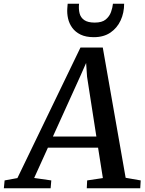

<svg xmlns="http://www.w3.org/2000/svg" viewBox="-88 -1000 768 1020"><path d="M-67.5 0 -63.5 -41.5 4.5 -54 339.5 -747.5H458L579.5 -55.5L659.5 -41.5L657 0H373L375 -41.5L458.5 -54L433 -215.5H166.5L93.5 -54.5L184.5 -41.5L181 0ZM193 -274.5H424L374.5 -592.5L369.5 -665.5L339.5 -597.5ZM410.5 -802.5Q368.5 -802.5 340.2 -816.2Q312 -830 295.8 -852.5Q279.5 -875 273.5 -902Q267.5 -929 269.5 -955Q270.5 -961.5 270.5 -967.8Q270.5 -974 271.5 -980H332Q329 -952 334.8 -929.2Q340.5 -906.5 359.8 -893.2Q379 -880 415.5 -880Q454 -880 473.8 -896.5Q493.5 -913 501.8 -936.2Q510 -959.5 512 -980H571.5Q571.5 -932 553 -891.8Q534.5 -851.5 498.8 -827Q463 -802.5 410.5 -802.5Z"/></svg>

Font: Merriweather Light 18pt Medium
Style: Italic
Weight: 500
Italic angle: -7.8°
Version: Version 2.101